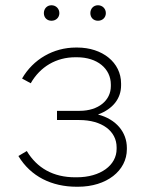

<svg xmlns="http://www.w3.org/2000/svg" viewBox="-20 -706 545 731"><path d="M353 -627C370 -627 383 -639 383 -656C383 -673 370 -686 353 -686C336 -686 324 -673 324 -656C324 -639 336 -627 353 -627ZM176 -627C193 -627 206 -639 206 -656C206 -673 193 -686 176 -686C159 -686 147 -673 147 -656C147 -639 159 -627 176 -627ZM272 5H277C386 5 463 -56 463 -138V-143C463 -202 423 -252 353 -270C410 -291 441 -331 441 -381V-388C441 -468 370 -525 274 -525H269C183 -525 106 -480 64 -407L97 -389C133 -452 194 -488 267 -488H273C350 -488 402 -445 402 -384V-378C402 -324 355 -284 283 -284H197V-249H282C368 -249 424 -207 424 -145V-139C424 -77 363 -31 272 -31H266C183 -31 121 -66 82 -131L50 -112C97 -34 177 5 272 5Z"/></svg>

Font: Fixel Display ExtraLight
Style: Regular
Weight: 200
Designer: AlfaBravo + MacPaw
Foundry: Kyrylo Tkachov, Marchela Mozhyna, Serhii Makarenko, Maria Weinstein, Zakhar Kryvoshyya
Version: Version 1.211